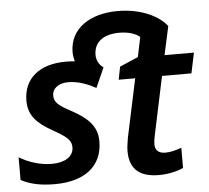

<svg xmlns="http://www.w3.org/2000/svg" viewBox="-54 -823 970 891"><g transform="rotate(-5 431.0 -377.5)"><path d="M167 10C302 10 389 -52 389 -171C389 -245 340 -284 273 -321C212 -353 194 -370 194 -400C194 -435 226 -456 268 -456C317 -456 360 -438 397 -418L438 -510C417 -525 406 -547 406 -572C407 -635 456 -664 525 -664C567 -664 603 -652 620 -636L601 -544L515 -507L503 -447H580L522 -174C518 -151 515 -130 515 -113C515 -21 571 10 652 10C696 10 739 -1 765 -13V-107C736 -97 714 -91 689 -91C658 -91 642 -107 642 -134C642 -145 644 -160 647 -173L705 -447H842L862 -542H725L754 -675C720 -721 637 -765 526 -765C399 -765 302 -705 301 -593C301 -578 304 -563 308 -550C294 -551 280 -552 266 -552C143 -552 68 -491 68 -387C68 -318 106 -280 177 -240C245 -202 262 -185 262 -153C262 -110 220 -85 161 -85C106 -85 52 -103 9 -129V-23C51 -1 99 10 167 10Z"/></g></svg>

Font: Noto Sans SemiBold
Style: Italic
Weight: 600
Italic angle: -12°
Designer: Monotype Design Team
Foundry: Monotype Imaging Inc.
Version: Version 2.013